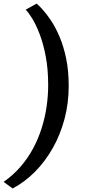

<svg xmlns="http://www.w3.org/2000/svg" viewBox="-21 -878 470 1062"><path d="M359 -402Q359 -307.5 336 -220.5Q313 -133.5 271 -59.2Q229 15 172.5 72Q116 129 49 164.5L-1 128Q51.5 91.5 92 44.8Q132.5 -2 161.5 -55.8Q190.5 -109.5 209 -167.8Q227.5 -226 236.5 -286.8Q245.5 -347.5 245.5 -407Q245.5 -495.5 232 -566.2Q218.5 -637 198.2 -689.5Q178 -742 157 -776Q136 -810 121 -824.5L181.5 -858Q193.5 -848.5 214.8 -825.2Q236 -802 260.8 -765Q285.5 -728 308 -675.8Q330.5 -623.5 344.8 -555.2Q359 -487 359 -402Z"/></svg>

Font: Merriweather 24pt SemiCondensed
Style: Bold Italic
Weight: 700
Width: 4
Italic angle: -7.8°
Designer: Eben Sorkin
Foundry: Eben Sorkin
Version: Version 2.101